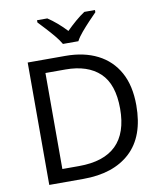

<svg xmlns="http://www.w3.org/2000/svg" viewBox="-100 -1023 929 1103"><g transform="rotate(-10 365.0 -472.0)"><path d="M669 -364Q669 -183 570.5 -91.5Q472 0 296 0H97V-714H317Q425 -714 504 -674Q583 -634 626 -556.5Q669 -479 669 -364ZM574 -361Q574 -504 503.5 -570.5Q433 -637 304 -637H187V-77H284Q574 -77 574 -361ZM315 -784Q302 -807 280 -833.5Q258 -860 234 -886Q210 -912 192 -931V-944H252Q278 -927 306 -903Q334 -879 359 -852Q386 -879 414 -903Q442 -927 468 -944H530V-931Q511 -912 486.5 -886Q462 -860 439.5 -833.5Q417 -807 405 -784Z"/></g></svg>

Font: Noto Sans Syloti Nagri
Style: Regular
Weight: 400
Designer: Monotype Design Team
Foundry: Monotype Imaging Inc.
Version: Version 2.003; ttfautohint (v1.8.4.7-5d5b)